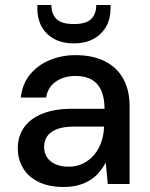

<svg xmlns="http://www.w3.org/2000/svg" viewBox="-20 -734 597 766"><path d="M235 12Q173 12 132 -9Q91 -30 71 -65Q51 -100 51 -142Q51 -191 76.5 -226.5Q102 -262 150.5 -281Q199 -300 266 -300H397Q397 -344 384 -373Q371 -402 345.5 -416.5Q320 -431 281 -431Q236 -431 203.5 -409Q171 -387 164 -345H63Q69 -399 99.5 -436.5Q130 -474 178 -494Q226 -514 281 -514Q351 -514 399.5 -489Q448 -464 472.5 -418.5Q497 -373 497 -311V0H410L402 -85Q391 -65 376 -47Q361 -29 340.5 -16Q320 -3 293.5 4.5Q267 12 235 12ZM254 -69Q286 -69 312 -82Q338 -95 356.5 -117.5Q375 -140 384.5 -168Q394 -196 395 -227V-229H276Q233 -229 206.5 -218.5Q180 -208 168 -190Q156 -172 156 -148Q156 -124 167.5 -106.5Q179 -89 201 -79Q223 -69 254 -69ZM275 -561Q228 -561 195.5 -579Q163 -597 146 -628Q129 -659 129 -699V-714H185Q185 -678 205.5 -658Q226 -638 275 -638Q323 -638 343.5 -658Q364 -678 364 -714H421V-699Q421 -659 403.5 -628Q386 -597 353.5 -579Q321 -561 275 -561Z"/></svg>

Font: DM Sans 16pt Medium
Style: Regular
Weight: 500
Version: Version 4.004;gftools[0.9.30]